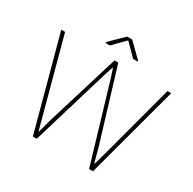

<svg xmlns="http://www.w3.org/2000/svg" viewBox="-189 -1085 1285 1279"><g transform="rotate(30 453.0 -445.5)"><path d="M59.1 -710.9 237.3 -49.3H240.2L271 -161.1L439 -710.9H468.3L635.3 -161.1L665.5 -49.3H668.5L700.2 -161.1L846.7 -710.9H875.5L684.1 0H654.3L478 -592.8L454.6 -663.6H451.7L429.2 -592.8L251.5 0H221.7L29.8 -710.9ZM576.2 -781.7H542L451.7 -872.6L362.3 -781.7H330.1V-790L432.6 -890.6H471.7L576.2 -788.1Z"/></g></svg>

Font: Roboto-Thin
Style: Regular
Weight: 250
Designer: Google
Version: Version 1.100141; 2013; ttfautohint (v0.94.14-c901) -l 8 -r 